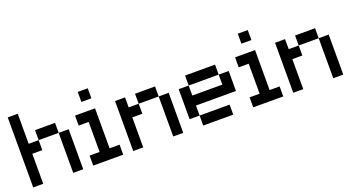

<svg xmlns="http://www.w3.org/2000/svg" viewBox="-49 -1252 3298 1804"><g transform="rotate(-20 1600.0 -350.0)"><path d="M450 0V-400H250V-300H150V0H50V-700H150V-400H250V-500H450V-400H550V0Z M650 0V-100H750V-400H650V-500H850V-100H950V0ZM750 -600V-700H850V-600Z M1450 0V-400H1250V-300H1150V0H1050V-500H1150V-400H1250V-500H1450V-400H1550V0Z M2050 0H1750V-100H1650V-400H1750V-500H2050V-400H2150V-200H1750V-100H2050ZM1750 -300H2050V-400H1750Z M2250 0V-100H2350V-400H2250V-500H2450V-100H2550V0ZM2350 -600V-700H2450V-600Z M3050 0V-400H2850V-300H2750V0H2650V-500H2750V-400H2850V-500H3050V-400H3150V0Z"/></g></svg>

Font: Matrix Sans
Style: Regular
Weight: 400
Designer: Brad Neil
Version: Version 1.100